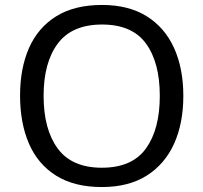

<svg xmlns="http://www.w3.org/2000/svg" viewBox="-20 -745 821 775"><path d="M720 -358Q720 -247 682.5 -164.5Q645 -82 572 -36Q499 10 391 10Q280 10 206.5 -36Q133 -82 97 -165Q61 -248 61 -359Q61 -469 97 -551Q133 -633 206.5 -679Q280 -725 392 -725Q499 -725 572 -679.5Q645 -634 682.5 -551.5Q720 -469 720 -358ZM156 -358Q156 -223 213 -145.5Q270 -68 391 -68Q513 -68 569 -145.5Q625 -223 625 -358Q625 -493 569 -569.5Q513 -646 392 -646Q271 -646 213.5 -569.5Q156 -493 156 -358Z"/></svg>

Font: Noto Sans Tirhuta
Style: Regular
Weight: 400
Designer: Monotype Design Team
Foundry: Monotype Imaging Inc.
Version: Version 2.003; ttfautohint (v1.8.4.7-5d5b)